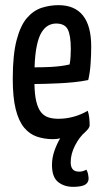

<svg xmlns="http://www.w3.org/2000/svg" viewBox="-20 -530 400 745"><path d="M264 195Q228.7 195 205.2 176Q181.7 156.9 181.7 110.2Q181.7 81.8 191.4 54.6Q201 27.5 213.5 6.8Q207.5 8.2 200.5 9.1Q193.6 10 186.2 10Q152.2 10 123.4 0.2Q94.7 -9.5 73.6 -34.8Q52.6 -60.1 41 -105.9Q29.5 -151.8 29.5 -224.2Q29.5 -318.1 44.6 -374.9Q59.6 -431.8 85 -460.8Q110.4 -489.8 142.2 -499.9Q174 -510 206.9 -510Q269.7 -510 301.8 -469.9Q333.9 -429.8 333.9 -349.5Q333.9 -315.9 331.4 -281.1Q328.9 -246.3 322.3 -219.4Q296.2 -214 266.3 -211Q236.4 -208 207.5 -206.7Q178.5 -205.3 154.2 -204.7Q129.9 -204 113.7 -204Q114.4 -162.1 121 -135.4Q127.7 -108.7 139.3 -94.4Q150.8 -80.1 167.8 -74.6Q184.7 -69.1 206.6 -69.1Q237.1 -69.1 266.4 -77.3Q295.7 -85.5 320.3 -100.2Q324.6 -88.4 326.3 -72.7Q327.9 -57 327.9 -45Q327.9 -37.7 323.1 -31.3Q318.2 -24.8 311.6 -18.6Q288.2 1.4 271.3 34.3Q254.3 67.3 254.3 99.9Q254.3 117.4 262 126.7Q269.8 136 287 136Q294.8 136 301.2 134.2Q307.5 132.3 315.2 128.3Q319.8 136.4 321.6 144.9Q323.4 153.4 323.7 159.3Q324.4 168.5 321.2 174.4Q316.7 185.7 301.4 190.4Q286.2 195 264 195ZM114.1 -268.8Q124.4 -268.8 141.3 -269Q158.1 -269.1 177.8 -270.3Q197.5 -271.5 216.3 -273.8Q235 -276.2 250.2 -280Q252.8 -293.9 253.8 -309.9Q254.8 -325.9 254.8 -340.1Q254.5 -394.4 242.6 -416.6Q230.7 -438.7 197.6 -438.7Q182.3 -438.7 168 -431.3Q153.6 -423.8 142 -405.6Q130.3 -387.3 123.1 -353.9Q115.8 -320.5 114.1 -268.8Z"/></svg>

Font: Yanone Kaffeesatz ExtraLight
Style: Regular
Weight: 200
Designer: Yanone (Cyrillic: Daniel Pouzeot, Huerta Tipografica, and Cyreal)
Foundry: Yanone
Version: Version 2.003